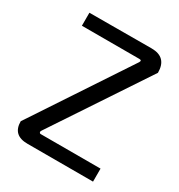

<svg xmlns="http://www.w3.org/2000/svg" viewBox="-154 -740 787 844"><g transform="rotate(30 239.0 -318.0)"><path d="M441 -66V0H108Q33 0 33 -71L354 -556Q362 -569 348 -569H56V-635L371 -636Q449 -636 449 -557L133 -81Q129 -76 130.5 -71Q132 -66 138 -66Z"/></g></svg>

Font: Gemunu Libre
Style: Regular
Weight: 400
Designer: Puspanada Ekanayake, Sola Matas, Pathum Egodawatta, Kosala Senevirathne
Foundry: mooniak
Version: Version 1.100